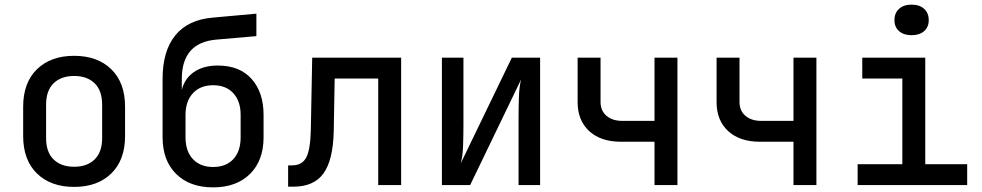

<svg xmlns="http://www.w3.org/2000/svg" viewBox="-20 -799 4240 829"><path d="M300 8Q199 8 139.5 -50Q80 -108 80 -212V-338Q80 -442 139.5 -500Q199 -558 300 -558Q401 -558 460.5 -500Q520 -442 520 -338V-212Q520 -108 460.5 -50Q401 8 300 8ZM300 -79Q356 -79 388.5 -110.5Q421 -142 421 -203V-347Q421 -408 388.5 -439.5Q356 -471 300 -471Q244 -471 211.5 -439.5Q179 -408 179 -347V-203Q179 -142 211.5 -110.5Q244 -79 300 -79Z M900 10Q799 10 740.5 -48Q682 -106 682 -206V-458Q682 -579 737 -646.5Q792 -714 899 -723L1087 -740V-643L914 -628Q765 -615 765 -458V-411Q777 -460 817.5 -488Q858 -516 920 -516Q1015 -516 1066.5 -458Q1118 -400 1118 -303V-206Q1118 -106 1059.5 -48Q1001 10 900 10ZM900 -78Q956 -78 987.5 -112Q1019 -146 1019 -206V-303Q1019 -362 987.5 -396.5Q956 -431 900 -431Q845 -431 813 -396.5Q781 -362 781 -303V-206Q781 -146 813 -112Q845 -78 900 -78Z M1224 7V-85H1241Q1284 -85 1302 -118.5Q1320 -152 1322 -237L1328 -550H1712V0H1613V-460H1425L1421 -232Q1418 -107 1376.5 -50Q1335 7 1247 7Z M1888 0V-550H1981V-262Q1981 -218 1979.5 -171Q1978 -124 1969 -93L2190 -550H2312V0H2219V-289Q2219 -333 2220.5 -379.5Q2222 -426 2230 -456L2010 0Z M2806 0V-187H2661Q2574 -187 2524 -233Q2474 -279 2474 -358V-550H2573V-359Q2573 -321 2598.5 -299Q2624 -277 2668 -277H2806V-550H2905V0Z M3406 0V-187H3261Q3174 -187 3124 -233Q3074 -279 3074 -358V-550H3173V-359Q3173 -321 3198.5 -299Q3224 -277 3268 -277H3406V-550H3505V0Z M3683 0V-90H3876V-460H3703V-550H3975V-90H4156V0ZM3916 -647Q3882 -647 3862 -664.5Q3842 -682 3842 -712Q3842 -743 3862 -761Q3882 -779 3916 -779Q3950 -779 3970 -761Q3990 -743 3990 -712Q3990 -682 3970 -664.5Q3950 -647 3916 -647Z"/></svg>

Font: JetBrains Mono NL Medium
Style: Regular
Weight: 500
Monospace: yes
Designer: Philipp Nurullin, Konstantin Bulenkov
Foundry: JetBrains
Version: Version 2.305; ttfautohint (v1.8.4.7-5d5b)